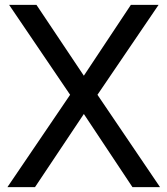

<svg xmlns="http://www.w3.org/2000/svg" viewBox="-20 -770 689 790"><path d="M638.5 0H525L325 -301L124 0H10.5L268.5 -380L17.5 -750H130L325 -458.5L518.5 -750H632.5L381 -380Z"/></svg>

Font: Russisch Sans Medium
Style: Regular
Weight: 500
Width: 4
Designer: Michael Sharanda (font) & Cristiano Sobral (main changes)
Foundry: Michael Sharanda
Version: Version 2.00;September 8, 2020;FontCreator 13.0.0.2681 64-bi